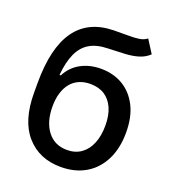

<svg xmlns="http://www.w3.org/2000/svg" viewBox="-138 -853 868 968"><g transform="rotate(20 296.5 -369.0)"><path d="M491.2 -748.5 535.2 -679.2Q511.2 -656.7 479.5 -647.2Q447.8 -637.7 407.7 -635.5Q367.7 -633.3 316.4 -631.8Q257.8 -630.4 219.7 -607.7Q181.6 -585 160.9 -539.1Q140.1 -493.2 133.8 -422.9H140.6Q166.5 -473.1 213.9 -498.5Q261.2 -523.9 320.8 -523.9Q387.2 -523.9 438.5 -493.7Q489.7 -463.4 519.3 -405.5Q548.8 -347.7 548.8 -264.2Q548.8 -179.7 517.8 -117.7Q486.8 -55.7 430.4 -22.2Q374 11.2 297.4 11.2Q182.1 11.2 113 -66.9Q43.9 -145 43.9 -295.4V-347.7Q43.9 -535.2 111.1 -629.9Q178.2 -724.6 312.5 -727.5Q355 -728.5 388.9 -728Q422.9 -727.5 448.5 -731.2Q474.1 -734.9 491.2 -748.5ZM298.3 -80.1Q341.8 -80.1 373.3 -102.3Q404.8 -124.5 421.6 -165.5Q438.5 -206.5 438.5 -262.2Q438.5 -316.9 421.4 -355.2Q404.3 -393.6 372.8 -413.6Q341.3 -433.6 296.4 -433.6Q264.2 -433.6 237.8 -422.4Q211.4 -411.1 193.1 -389.2Q174.8 -367.2 164.8 -335.2Q154.8 -303.2 154.8 -262.2Q154.8 -179.2 192.9 -129.6Q231 -80.1 298.3 -80.1Z"/></g></svg>

Font: V-Inter
Style: Medium-500
Weight: 500
Designer: Rasmus Andersson
Foundry: rsms
Version: Version 4.000;git-4146feb